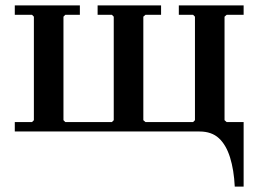

<svg xmlns="http://www.w3.org/2000/svg" viewBox="-20 -489 962 714"><path d="M722 -35H886V205H853Q850 143 835.5 96.5Q821 50 794 25Q767 0 722 0ZM823 -434 815 -427V-42L823 -35H886V0H35V-35H99L106 -42V-427L99 -434H35V-469H277V-434H223L216 -427V-42L223 -35H396L403 -42V-427L396 -434H343V-469H579V-434H521L513 -427V-42L521 -35H698L705 -42V-427L698 -434H645V-469H886V-434Z"/></svg>

Font: Brygada 1918 SemiBold
Style: Regular
Weight: 600
Designer: Mateusz Machalski | Borys Kosmynka | Przemek Hoffer
Foundry: NIEPODLEGLA 2018
Version: Version 3.006